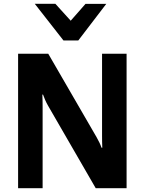

<svg xmlns="http://www.w3.org/2000/svg" viewBox="-20 -995 765 1015"><path d="M75.7 0H205.3V-428.7Q205.3 -445.1 205 -461.8Q204.6 -478.5 203.9 -494.9H207.5Q212.9 -480 218.9 -466.1Q224.9 -452.1 233.4 -437.3L486.1 0H649.2V-710.9H519.5V-276.1Q519.5 -259.5 519.8 -244.9Q520 -230.2 520.8 -213.9H516.8Q511.5 -229 505.2 -241.9Q499 -254.9 490.5 -269.8L235.1 -710.9H75.7ZM315.4 -781.2H394L541.7 -974.4H431.9L353.8 -885.5L272.7 -974.9H163.8Z"/></svg>

Font: Roboto Flex
Style: Regular
Weight: 400
Designer: Berlow after Robertson
Foundry: Google
Version: Version 3.200;gftools[0.9.32]